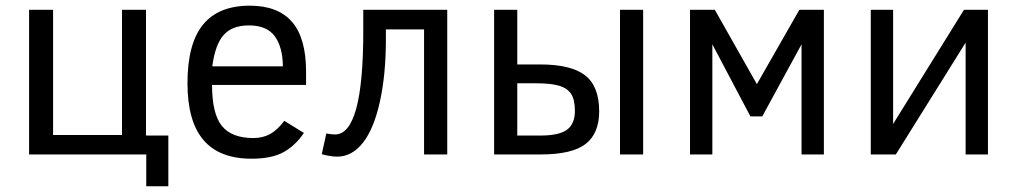

<svg xmlns="http://www.w3.org/2000/svg" viewBox="-20 -547 3602 680"><path d="M83 0V-512.2H168V-68.8H412.1V-512.2H497.1V-66.9H576.2V112.8H498V0Z M731 -246.1Q731 -144.5 765.6 -101.3Q800.3 -58.1 877 -58.1Q911.1 -58.1 937 -72.5Q962.9 -86.9 986.8 -119.1L1056.2 -76.2Q1026.9 -32.2 984.9 -8.5Q942.9 15.1 871.1 15.1Q756.8 15.1 700.4 -51.3Q644 -117.7 644 -252Q644 -392.6 699 -459.7Q753.9 -526.9 864.7 -526.9Q964.4 -526.9 1014.2 -469.5Q1064 -412.1 1064 -293V-246.1ZM981.9 -312Q981 -380.9 952.9 -418.9Q924.8 -457 861.8 -457Q801.8 -457 771.7 -422.6Q741.7 -388.2 731.9 -312Z M1346.7 -442.9V-407.2Q1346.7 -282.7 1325.4 -186.8Q1304.2 -90.8 1265.4 -41.5Q1226.6 7.8 1173.8 7.8Q1161.6 7.8 1144.8 4.9Q1127.9 2 1119.6 -1L1135.7 -74.2Q1153.8 -70.8 1166.5 -70.8Q1266.6 -70.8 1266.6 -436V-512.2H1564V0H1481.9V-442.9Z M2175.8 0V-512.2H2257.8V0ZM1812 -318.8H1892.1Q2002.9 -318.8 2052.5 -280Q2102.1 -241.2 2102.1 -152.8Q2102.1 -74.2 2054 -37.1Q2005.9 0 1895 0H1730V-512.2H1812ZM2016.1 -153.8Q2016.1 -193.8 2002.9 -214.1Q1989.7 -234.4 1960.7 -243.2Q1931.6 -252 1879.9 -252H1812V-66.9H1892.1Q1960.9 -66.9 1988.5 -87.9Q2016.1 -108.9 2016.1 -153.8Z M2897.9 0H2818.8V-390.1L2679.7 -134.8H2637.7L2502.9 -390.1V0H2423.8V-512.2H2511.7L2660.6 -249L2811 -512.2H2897.9Z M3152.8 0H3064V-512.2H3143.1V-107.9L3394 -512.2H3479V0H3399.9V-396Z"/></svg>

Font: Lorenzo Sans
Style: Regular
Weight: 400
Foundry: Intel Corporation
Version: Version 1.00; ttfautohint (v1.5)